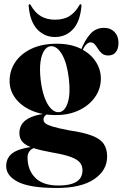

<svg xmlns="http://www.w3.org/2000/svg" viewBox="-20 -666 594 931"><path d="M314.5 -34Q262.5 -44 236 -52Q209.5 -60 200.2 -67.8Q191 -75.5 191 -86.5Q191 -97 197.8 -104.2Q204.5 -111.5 212.5 -113L212 -116.5Q161 -111 130.8 -98Q100.5 -85 87.2 -65.5Q74 -46 74 -21.5Q74 6 89.8 23Q105.5 40 141.5 51.8Q177.5 63.5 238.5 74.5Q294.5 84 325.2 95.8Q356 107.5 368 123Q380 138.5 380 159Q380 184.5 367 201Q354 217.5 327.8 225.5Q301.5 233.5 262 233.5Q188.5 233.5 151 196Q113.5 158.5 113.5 96.5Q113.5 80 123.2 67Q133 54 151.5 49.5L151 44Q75 52.5 42.5 75.2Q10 98 10 140Q10 186.5 67.2 216Q124.5 245.5 256.5 245.5Q373 245.5 436.2 203Q499.5 160.5 499.5 93Q499.5 57 483.5 32.5Q467.5 8 427.2 -7.8Q387 -23.5 314.5 -34ZM368 -412.5 377.5 -415Q386 -437 396.8 -448.8Q407.5 -460.5 419.5 -460.5Q431.5 -460.5 439.5 -451Q447.5 -441.5 455.2 -429Q463 -416.5 474.2 -406.8Q485.5 -397 505 -397Q529 -397 541.8 -413.5Q554.5 -430 554.5 -459Q554.5 -491 535.2 -511Q516 -531 485 -531Q444 -531 417.5 -501Q391 -471 372.5 -423ZM469 -285Q469 -329.5 443.8 -368Q418.5 -406.5 370.8 -430.2Q323 -454 255.5 -454Q184.5 -454 133.2 -430Q82 -406 54.2 -365Q26.5 -324 26.5 -272.5Q26.5 -228 54 -190.5Q81.5 -153 132 -130.5Q182.5 -108 251.5 -108Q313.5 -108 362.8 -131.2Q412 -154.5 440.5 -194.8Q469 -235 469 -285ZM225.5 -442Q256 -444 280.5 -402.5Q305 -361 314 -284Q322.5 -209.5 308.2 -167Q294 -124.5 266 -122Q246 -120.5 227.8 -138.8Q209.5 -157 196.2 -193Q183 -229 177 -280Q171.5 -329 176.2 -364.8Q181 -400.5 194 -420.2Q207 -440 225.5 -442ZM246.5 -570.5Q290 -570.5 317.8 -588.5Q345.5 -606.5 365 -641Q367 -645.5 370.5 -645.5Q372.5 -645.5 374 -643.8Q375.5 -642 375 -638Q369 -562 334 -524.2Q299 -486.5 246.5 -486.5Q195.5 -486.5 160.2 -524.2Q125 -562 119 -638Q118.5 -642 119.8 -643.8Q121 -645.5 123.5 -645.5Q127 -645.5 129 -641Q150 -603.5 179.2 -587Q208.5 -570.5 246.5 -570.5Z"/></svg>

Font: Fraunces 120pt
Style: Bold
Weight: 700
Version: Version 1.000;[b76b70a41]